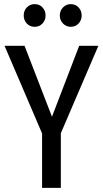

<svg xmlns="http://www.w3.org/2000/svg" viewBox="-20 -911 499 931"><path d="M457 -689 275 -265V0H184V-264L2 -689H99L232 -345L364 -689ZM201 -836Q201 -813 186 -797Q171 -781 148 -781Q125 -781 110 -797Q95 -813 95 -836Q95 -859 110 -875Q125 -891 148 -891Q171 -891 186 -875Q201 -859 201 -836ZM376 -836Q376 -813 361 -797Q346 -781 323 -781Q301 -781 285.5 -797Q270 -813 270 -836Q270 -859 285.5 -875Q301 -891 323 -891Q346 -891 361 -875Q376 -859 376 -836Z"/></svg>

Font: Fira Sans Extra Condensed
Style: Regular
Weight: 400
Width: 1
Designer: Carrois Corporate & Edenspiekermann AG
Foundry: Carrois Corporate GbR & Edenspiekermann AG
Version: Version 4.203